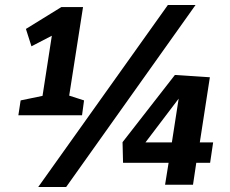

<svg xmlns="http://www.w3.org/2000/svg" viewBox="-20 -734 914 763"><path d="M310 -706 255 -354 314 -335 306 -276H53L62 -335L149 -353L186 -592L105 -550L83 -619L224 -706ZM243 9H132L647 -714H757ZM774 -168H827L815 -87H760L747 0H636L650 -87H469L467 -169L675 -436L814 -427ZM663 -168 690 -342 558 -168Z"/></svg>

Font: Bitter Pro
Style: Bold Italic
Weight: 700
Italic angle: -9°
Designer: Sol Matas, and Bitter project Authors
Foundry: Sol Matas
Version: Version 1.010